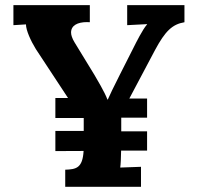

<svg xmlns="http://www.w3.org/2000/svg" viewBox="-20 -720 762 740"><path d="M546.9 -139.6V-213.9H447.3V-266.6H546.9V-340.3H478.5L577.6 -527.3C616.7 -600.1 644 -626.5 690.9 -634.3V-700.2H470.2V-623L546.9 -627V-626C529.3 -606 504.4 -555.7 494.1 -535.2L442.4 -433.1C417.5 -383.8 401.9 -351.6 395.5 -336.4H394C383.8 -364.7 352.5 -416.5 343.8 -431.6L267.1 -557.1C258.3 -571.8 253.9 -584.5 253.9 -594.7C253.9 -621.6 278.3 -634.8 315.4 -634.8C318.8 -634.8 322.3 -634.3 326.2 -634.3V-700.2H31.7V-623L80.1 -626C80.1 -603.5 98.6 -562.5 118.2 -530.8L242.2 -342.3H193.4V-265.1H302.7V-215.3H193.4V-137.7L302.2 -138.2C298.3 -72.3 273.9 -67.4 231.4 -65.9V0H523.4V-77.1L443.4 -74.2C445.3 -87.4 446.3 -111.8 446.8 -139.6Z"/></svg>

Font: Parastoo
Style: Bold
Weight: 700
Foundry: Saber Rastikerdar (saber.rastikerdar@gmail.com)
Version: Version 2.0.1